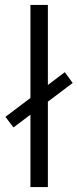

<svg xmlns="http://www.w3.org/2000/svg" viewBox="-20 -762 319 782"><path d="M104 0H175V-348L276 -424L244 -468L175 -416V-742H104V-363L2 -286L35 -243L104 -295Z"/></svg>

Font: Chess Sans
Style: Regular
Weight: 400
Designer: Wolf Bōese
Foundry: Wolf Bōese
Version: Version 7.223;Glyphs 3.3 (3306)